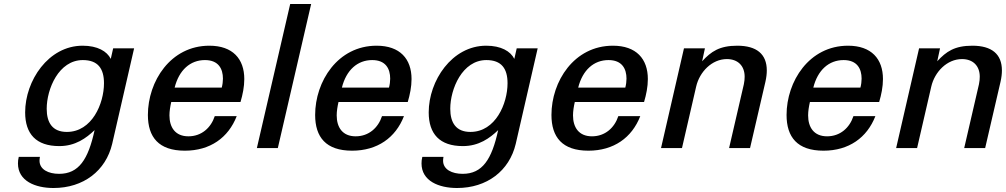

<svg xmlns="http://www.w3.org/2000/svg" viewBox="-20 -742 5040 962"><path d="M106 -179C106 -71 161 -10 277 -10C358 -10 412 -50 454 -90C422 57 375 129 276 129C222 129 178 107 178 63C178 57 179 51 180 44H74C71 56 70 66 70 77C70 165 157 200 248 200C398 200 510 114 542 -21L652 -500H547L535 -447C516 -485 469 -513 394 -513C222 -513 106 -337 106 -179ZM214 -197C214 -296 274 -441 395 -441C471 -441 501 -398 501 -325C501 -223 441 -81 315 -81C243 -81 214 -127 214 -197Z M721 -166C721 -55 775 13 906 13C1033 13 1124 -52 1166 -160H1056C1037 -102 990 -59 924 -59C858 -59 829 -104 829 -164C829 -185 833 -209 838 -231H1185C1196 -268 1204 -307 1204 -346C1204 -447 1146 -513 1029 -513C834 -513 721 -334 721 -166ZM855 -303C877 -391 933 -441 1007 -441C1075 -441 1097 -397 1097 -348C1097 -334 1095 -318 1091 -303Z M1372 0 1539 -722H1434L1267 0Z M1559 -166C1559 -55 1613 13 1744 13C1871 13 1962 -52 2004 -160H1894C1875 -102 1828 -59 1762 -59C1696 -59 1667 -104 1667 -164C1667 -185 1671 -209 1676 -231H2023C2034 -268 2042 -307 2042 -346C2042 -447 1984 -513 1867 -513C1672 -513 1559 -334 1559 -166ZM1693 -303C1715 -391 1771 -441 1845 -441C1913 -441 1935 -397 1935 -348C1935 -334 1933 -318 1929 -303Z M2128 -179C2128 -71 2183 -10 2299 -10C2380 -10 2434 -50 2476 -90C2444 57 2397 129 2298 129C2244 129 2200 107 2200 63C2200 57 2201 51 2202 44H2096C2093 56 2092 66 2092 77C2092 165 2179 200 2270 200C2420 200 2532 114 2564 -21L2674 -500H2569L2557 -447C2538 -485 2491 -513 2416 -513C2244 -513 2128 -337 2128 -179ZM2236 -197C2236 -296 2296 -441 2417 -441C2493 -441 2523 -398 2523 -325C2523 -223 2463 -81 2337 -81C2265 -81 2236 -127 2236 -197Z M2743 -166C2743 -55 2797 13 2928 13C3055 13 3146 -52 3188 -160H3078C3059 -102 3012 -59 2946 -59C2880 -59 2851 -104 2851 -164C2851 -185 2855 -209 2860 -231H3207C3218 -268 3226 -307 3226 -346C3226 -447 3168 -513 3051 -513C2856 -513 2743 -334 2743 -166ZM2877 -303C2899 -391 2955 -441 3029 -441C3097 -441 3119 -397 3119 -348C3119 -334 3117 -318 3113 -303Z M3292 0H3397L3468 -308C3485 -382 3547 -446 3622 -446C3678 -446 3711 -411 3711 -358C3711 -347 3710 -334 3707 -320L3633 0H3738L3815 -332C3820 -354 3822 -373 3822 -389C3822 -471 3771 -513 3674 -513C3585 -513 3543 -484 3498 -435L3512 -500H3407Z M3921 -166C3921 -55 3975 13 4106 13C4233 13 4324 -52 4366 -160H4256C4237 -102 4190 -59 4124 -59C4058 -59 4029 -104 4029 -164C4029 -185 4033 -209 4038 -231H4385C4396 -268 4404 -307 4404 -346C4404 -447 4346 -513 4229 -513C4034 -513 3921 -334 3921 -166ZM4055 -303C4077 -391 4133 -441 4207 -441C4275 -441 4297 -397 4297 -348C4297 -334 4295 -318 4291 -303Z M4470 0H4575L4646 -308C4663 -382 4725 -446 4800 -446C4856 -446 4889 -411 4889 -358C4889 -347 4888 -334 4885 -320L4811 0H4916L4993 -332C4998 -354 5000 -373 5000 -389C5000 -471 4949 -513 4852 -513C4763 -513 4721 -484 4676 -435L4690 -500H4585Z"/></svg>

Font: Perun Medium Italic
Style: Regular
Weight: 500
Italic angle: -12°
Foundry: Copyright (c) Stefan Peev, Context Ltd, 2016
Version: Version 1.026